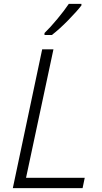

<svg xmlns="http://www.w3.org/2000/svg" viewBox="-20 -968 525 988"><path d="M46 0 197 -714H255L114 -53H416L405 0ZM209 -788H247Q286 -818 331 -864Q376 -910 399 -940V-948H334Q312 -915 275.5 -871Q239 -827 209 -798Z"/></svg>

Font: Noto Sans UI Light
Style: Italic
Weight: 300
Italic angle: -12°
Designer: Monotype Design Team
Foundry: Monotype Imaging Inc.
Version: Version 1.901